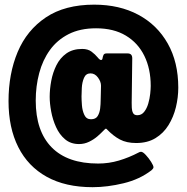

<svg xmlns="http://www.w3.org/2000/svg" viewBox="-20 -652 792 813"><path d="M372.1 140.6Q257.3 140.6 178 96.7Q98.6 52.7 57.4 -29.1Q16.1 -110.8 16.1 -223.6Q16.1 -339.8 54.9 -432.1Q93.8 -524.4 174.3 -578.4Q254.9 -632.3 378.9 -632.3Q485.8 -632.3 565.9 -589.4Q646 -546.4 690.4 -467.5Q734.9 -388.7 734.9 -280.8Q734.9 -239.7 724.9 -198.2Q714.8 -156.7 693.6 -122.3Q672.4 -87.9 638.4 -67.1Q604.5 -46.4 556.6 -46.4Q516.1 -46.4 487.8 -61.3Q459.5 -76.2 432.1 -105Q429.7 -107.4 428.2 -107.4Q426.3 -107.4 417 -97.7Q407.7 -87.9 392.6 -74.7Q377.4 -61.5 357.4 -51.8Q337.4 -42 314.5 -42Q279.3 -42 255.4 -62.3Q231.4 -82.5 217.3 -114Q203.1 -145.5 196.8 -179.7Q190.4 -213.9 190.4 -241.7Q190.4 -274.4 197 -309.8Q203.6 -345.2 219 -376Q234.4 -406.7 261.2 -425.8Q288.1 -444.8 328.1 -444.8Q352.5 -444.8 367.9 -433.1Q383.3 -421.4 392.8 -409.7Q402.3 -397.9 407.7 -397.9Q413.1 -397.9 414.1 -404.8Q415 -411.6 418 -418.7Q420.9 -425.8 431.2 -425.8H520.5Q540 -425.8 540 -405.3Q540 -357.9 538.8 -311Q537.6 -264.2 537.6 -216.8Q537.6 -207.5 538.1 -195.1Q538.6 -182.6 543.5 -173.3Q548.3 -164.1 561.5 -164.1Q579.1 -164.1 590.3 -178.2Q601.6 -192.4 607.7 -213.1Q613.8 -233.9 616 -254.6Q618.2 -275.4 618.2 -288.1Q618.2 -360.4 591.3 -415.3Q564.5 -470.2 512.9 -501.2Q461.4 -532.2 386.7 -532.2Q319.3 -532.2 270.8 -507.6Q222.2 -482.9 191.4 -440.2Q160.6 -397.5 146 -342.3Q131.3 -287.1 131.3 -226.1Q131.3 -96.7 198.7 -28.1Q266.1 40.5 395.5 40.5Q440.9 40.5 483.6 27.8Q526.4 15.1 566.4 -5.9Q572.3 -9.3 577.1 -9.3Q585 -9.3 597.4 4.2Q609.9 17.6 619.9 33.4Q629.9 49.3 629.9 56.2Q629.9 59.6 627 63Q624 66.4 621.6 68.8Q571.8 107.4 503.2 124Q434.6 140.6 372.1 140.6ZM365.2 -147Q385.3 -147 393.6 -160.6Q401.9 -174.3 404.1 -192.9Q406.2 -211.4 406.2 -225.6Q406.2 -241.2 407 -257.3Q407.7 -273.4 407.7 -289.1Q407.7 -306.2 394.8 -323.7Q381.8 -341.3 363.3 -341.3Q343.8 -341.3 335.7 -322.3Q327.6 -303.2 326.4 -280Q325.2 -256.8 325.2 -243.2Q325.2 -229.5 326.9 -206.5Q328.6 -183.6 337.2 -165.3Q345.7 -147 365.2 -147Z"/></svg>

Font: Belanosima
Style: Bold
Weight: 700
Designer: The DocRepair Project, Santiago Orozco
Foundry: Google
Version: Version 2.000